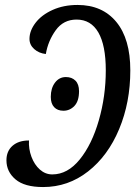

<svg xmlns="http://www.w3.org/2000/svg" viewBox="-20 -745 551 775"><path d="M6 -98Q6 -135 30.5 -156.5Q55 -178 97 -178Q95 -144 107 -112Q119 -80 141 -60.5Q163 -41 191 -41Q253 -41 302 -101.5Q351 -162 379 -259.5Q407 -357 407 -461Q407 -562 377 -614Q347 -666 289 -666Q236 -666 205 -623Q174 -580 165 -527Q137 -530 118 -547Q99 -564 99 -588Q99 -621 123.5 -653Q148 -685 192.5 -705Q237 -725 293 -725Q393 -725 449.5 -656.5Q506 -588 506 -461Q506 -332 461 -224Q416 -116 335.5 -53Q255 10 154 10Q79 10 42.5 -21Q6 -52 6 -98ZM185 -354Q185 -389 202 -411.5Q219 -434 246 -434Q270 -434 284.5 -419.5Q299 -405 299 -377Q299 -337 280.5 -317.5Q262 -298 236 -298Q212 -298 198.5 -312.5Q185 -327 185 -354Z"/></svg>

Font: Noto Serif Cond
Style: Italic
Weight: 400
Width: 3
Italic angle: -12°
Designer: Monotype Design Team
Foundry: Monotype Imaging Inc.
Version: Version 1.001